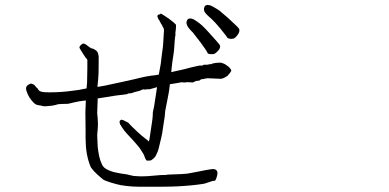

<svg xmlns="http://www.w3.org/2000/svg" viewBox="-20 -784 1540 761"><path d="M851.6 -672.9Q832 -696.3 818.4 -709Q804.7 -720.7 797.4 -728.5Q790 -736.3 789.1 -742.2Q787.1 -749 790 -754.9Q791 -760.7 795.9 -762.7Q800.8 -765.6 808.6 -763.7Q816.4 -762.7 827.1 -755.9Q839.8 -749 850.6 -741.2Q864.3 -729.5 883.8 -712.9Q926.8 -673.8 928.2 -668.9Q929.7 -664.1 928.2 -658.2Q926.8 -652.3 920.9 -644.5Q915 -636.7 910.2 -633.3Q905.3 -629.9 895.5 -629.9Q884.8 -630.9 881.8 -633.8Q881.8 -635.7 851.6 -672.9ZM775.4 -615.2Q749 -649.4 745.1 -654.3Q732.4 -667 726.6 -674.8Q720.7 -683.6 719.7 -689.5Q717.8 -696.3 721.7 -703.1Q722.7 -708 728.5 -710Q733.4 -711.9 740.2 -710Q748 -708 758.8 -700.2Q770.5 -692.4 780.3 -683.6Q793.9 -670.9 810.5 -652.3Q849.6 -609.4 851.6 -604.5Q853.5 -599.6 851.6 -593.8Q849.6 -587.9 842.8 -581.1Q835.9 -574.2 831.1 -571.3Q826.2 -568.4 814.9 -569.3Q803.7 -570.3 802.7 -574.2Q799.8 -582 775.4 -615.2ZM806.6 -61.5Q798.8 -58.6 792 -56.6Q784.2 -54.7 760.7 -51.8Q736.3 -48.8 708.5 -46.9Q680.7 -44.9 655.3 -44.4Q629.9 -43.9 619.1 -43.9H577.1Q554.7 -43.9 531.2 -43.9Q506.8 -43.9 481.4 -46.9Q456.1 -49.8 443.4 -53.7Q440.4 -54.7 432.6 -56.6Q424.8 -58.6 416 -61.5Q407.2 -64.5 399.4 -67.4Q391.6 -70.3 390.6 -71.3Q377 -82 364.7 -93.3Q352.5 -104.5 342.8 -117.2Q337.9 -123 332 -142.6Q327.1 -158.2 324.2 -174.8Q321.3 -191.4 320.3 -207Q318.4 -245.1 319.3 -265.6L318.4 -339.8Q319.3 -361.3 320.3 -385.7L310.5 -384.8Q293 -382.8 272.5 -377.9Q252 -373 252 -373Q251 -372.1 227.5 -372.1Q210.9 -372.1 201.2 -368.2Q192.4 -365.2 168 -363.3Q154.3 -362.3 150.4 -363.3Q141.6 -366.2 131.8 -367.2Q122.1 -368.2 113.3 -377Q103.5 -386.7 96.7 -397.9Q89.8 -409.2 85.9 -420.9Q82 -431.6 84 -438.5Q85.9 -444.3 93.8 -449.2Q101.6 -454.1 105.5 -452.1Q113.3 -449.2 115.2 -448.2Q118.2 -445.3 118.2 -444.3L119.1 -443.4V-442.4H120.1Q123 -441.4 123 -437.5H124Q127.9 -436.5 131.8 -428.7Q134.8 -422.9 146.5 -419.9Q155.3 -418 175.8 -418Q196.3 -418 219.7 -419.4Q243.2 -420.9 263.2 -423.8Q283.2 -426.8 293 -427.7Q299.8 -428.7 307.6 -430.7Q315.4 -432.6 323.2 -433.6Q324.2 -446.3 325.2 -459Q326.2 -490.2 326.2 -515.6V-544.9V-545.9V-546.9Q326.2 -547.9 319.3 -555.7Q314.5 -562.5 309.6 -570.3L299.8 -585.9Q294.9 -593.8 294.9 -595.7Q294.9 -600.6 300.8 -606Q306.6 -611.3 311.5 -611.3Q314.5 -611.3 322.3 -606.4Q329.1 -601.6 331.1 -599.6Q338.9 -593.8 340.8 -592.8Q347.7 -591.8 351.6 -589.8Q362.3 -584 366.2 -578.1Q370.1 -571.3 371.1 -559.6Q371.1 -552.7 371.1 -546.9V-533.2Q371.1 -485.4 369.1 -469.7Q367.2 -455.1 366.2 -439.5Q377.9 -441.4 394.5 -444.3L485.4 -463.9Q497.1 -466.8 510.7 -469.7Q524.4 -472.7 537.6 -476.1Q550.8 -479.5 557.6 -480.5Q569.3 -482.4 581.1 -484.4Q587.9 -484.4 609.4 -488.3Q615.2 -518.6 617.2 -531.2L620.1 -555.7L623 -579.1Q626 -596.7 627 -614.3Q627.9 -631.8 628.9 -647.5Q630.9 -664.1 628.9 -670.9Q627 -674.8 626 -676.8Q623 -679.7 623 -682.6V-683.6Q617.2 -690.4 615.2 -696.3Q611.3 -704.1 610.4 -705.1L606.4 -710Q607.4 -711.9 604.5 -716.8Q603.5 -718.8 603.5 -719.7Q604.5 -724.6 608.4 -726.6Q613.3 -725.6 615.2 -728.5Q616.2 -730.5 618.2 -730Q620.1 -729.5 628.9 -723.6Q638.7 -716.8 649.4 -710Q660.2 -702.1 668 -695.3Q677.7 -686.5 677.7 -685.5Q678.7 -679.7 674.8 -649.4L675.8 -648.4Q672.9 -632.8 671.9 -615.2Q670.9 -593.8 668.9 -577.1L663.1 -538.1Q660.2 -516.6 659.2 -501Q658.2 -500 658.2 -498L710.9 -509.8Q719.7 -511.7 732.4 -515.6Q744.1 -518.6 757.8 -521.5Q771.5 -524.4 772.5 -524.4H773.4Q782.2 -522.5 787.1 -527.3Q787.1 -527.3 800.8 -527.3Q804.7 -528.3 805.7 -528.3L816.4 -530.3L817.4 -529.3L822.3 -532.2L827.1 -533.2Q835.9 -535.2 841.8 -535.2Q851.6 -536.1 857.4 -535.2Q869.1 -532.2 877.9 -525.4Q883.8 -522.5 891.6 -513.7Q897.5 -506.8 896.5 -502.9Q895.5 -501 891.6 -495.1Q883.8 -485.4 881.8 -483.4Q864.3 -471.7 854.5 -471.7L809.6 -473.6Q803.7 -474.6 794.9 -472.7Q779.3 -469.7 779.3 -469.7H777.3L774.4 -467.8Q770.5 -463.9 766.6 -463.9Q760.7 -463.9 757.3 -462.9Q753.9 -461.9 750 -460Q743.2 -455.1 737.3 -458H724.6H723.6L722.7 -459Q721.7 -459 719.7 -458Q715.8 -457 711.9 -457Q705.1 -458 699.2 -458Q686.5 -455.1 653.3 -450.2Q651.4 -430.7 648.4 -414.1Q635.7 -348.6 634.8 -343.8Q632.8 -325.2 632.8 -321.3L627 -284.2Q626 -277.3 623 -256.8Q619.1 -236.3 613.3 -213.9Q608.4 -191.4 605 -183.1Q601.6 -174.8 598.1 -168Q594.7 -161.1 588.9 -156.2Q583 -151.4 580.1 -149.4Q577.1 -147.5 571.3 -147.5Q565.4 -147.5 562.5 -147.5Q559.6 -147.5 555.7 -156.2Q551.8 -165 550.8 -169.9L534.2 -196.3Q530.3 -202.1 507.8 -227.5Q501 -234.4 495.1 -241.2Q489.3 -248 482.4 -254.9Q477.5 -260.7 471.7 -267.6Q465.8 -275.4 460.9 -283.2Q460 -285.2 460 -285.2Q459 -287.1 459 -287.1Q457 -288.1 455.1 -293.9Q454.1 -295.9 454.1 -301.8Q454.1 -304.7 456.1 -306.6Q460.9 -310.5 462.9 -309.6Q467.8 -306.6 469.7 -307.6Q473.6 -304.7 478.5 -302.7Q487.3 -297.9 488.3 -297.9L502 -283.2Q510.7 -274.4 525.4 -260.7Q539.1 -248 556.6 -234.4Q567.4 -226.6 570.3 -222.7Q570.3 -225.6 572.3 -231.4L576.2 -257.8L584 -310.5Q585.9 -326.2 585.9 -339.8L590.8 -362.3L602.5 -438.5L571.3 -429.7L569.3 -430.7Q568.4 -430.7 560.5 -429.7Q553.7 -429.7 552.7 -428.7Q550.8 -429.7 549.8 -429.7Q545.9 -430.7 542 -427.7Q535.2 -424.8 531.2 -423.3Q527.3 -421.9 520.5 -420.9Q516.6 -419.9 511.7 -418.5Q506.8 -417 502 -415Q500 -414.1 495.1 -414.1Q487.3 -414.1 486.3 -412.1Q482.4 -410.2 480.5 -410.2Q475.6 -410.2 472.7 -409.2Q467.8 -408.2 439.5 -405.3L366.2 -393.6Q367.2 -392.6 367.2 -391.6L365.2 -335Q367.2 -322.3 368.2 -293.9Q368.2 -277.3 366.2 -260.7Q364.3 -250 367.2 -203.1Q369.1 -183.6 373 -165Q377 -146.5 384.8 -130.9Q390.6 -118.2 408.2 -110.4Q424.8 -102.5 442.4 -99.6Q459 -95.7 476.6 -93.8Q484.4 -92.8 495.6 -89.8Q506.8 -86.9 507.8 -86.9H508.8L519.5 -85.9Q531.2 -85 539.1 -85Q564.5 -85 590.8 -87.9Q616.2 -90.8 641.6 -90.8V-91.8Q661.1 -92.8 681.2 -93.3Q701.2 -93.8 721.7 -95.7L753.9 -101.6Q775.4 -105.5 798.8 -110.4Q822.3 -115.2 830.1 -113.3Q837.9 -111.3 840.8 -104.5Q843.8 -97.7 838.9 -82Q834 -66.4 830.1 -67.4Q825.2 -68.4 806.6 -61.5Z"/></svg>

Font: ToneOZ-Zhuyin-Tsuipita-TC
Style: Regular
Weight: 400
Designer: ÂÆ£ÂøóÂáåJeffrey Xuan(jeffreyx@gmail.com, ToneOZ.com) ÈòøÂù§(cjkFonts)
Foundry: ToneOZ
Version: Version 0.240710